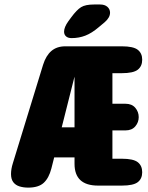

<svg xmlns="http://www.w3.org/2000/svg" viewBox="-20 -825 659 854"><path d="M416 0.5Q311.5 0.5 311.5 -96.5V-125H221L208.5 -75.5Q197.5 -33 174.5 -11.8Q151.5 9.5 105.5 9.5Q84 9.5 66.5 4Q49 -1.5 39 -14.8Q29 -28 29 -51Q29 -61.5 31 -73.8Q33 -86 37.5 -100L171.5 -536.5Q184.5 -578 208.8 -598.5Q233 -619 270.5 -619H522Q573 -619 592.8 -603.5Q612.5 -588 612.5 -559.5Q612.5 -530.5 592.8 -515Q573 -499.5 522 -499.5H480V-363.5H538.5Q566.5 -363.5 581.8 -345.5Q597 -327.5 597 -304Q597 -281 581.8 -263Q566.5 -245 538.5 -245H480V-119H522Q573 -119 592.8 -103.5Q612.5 -88 612.5 -59Q612.5 -30 592.8 -14.8Q573 0.5 522 0.5ZM254.5 -258.5H311.5V-484Q311 -482.5 310.8 -481.2Q310.5 -480 310 -478.5ZM298.5 -655.5Q282.5 -655.5 273.8 -663.2Q265 -671 265 -684Q265 -704 284 -730.5L296.5 -747.5Q321.5 -781.5 340.8 -793.2Q360 -805 398 -805H425.5Q446 -805 457.8 -794.5Q469.5 -784 469.5 -768.5Q469.5 -747 446 -726.5L418.5 -703.5Q388 -677.5 359.5 -666.5Q331 -655.5 298.5 -655.5Z"/></svg>

Font: Sono ExtraLight Monospace ExtraBold
Style: Regular
Weight: 800
Version: Version 2.112